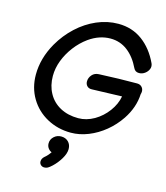

<svg xmlns="http://www.w3.org/2000/svg" viewBox="-136 -820 1011 1168"><g transform="rotate(15 369.0 -235.5)"><path d="M354 -1Q409 -1 464 -23Q519 -45 566.5 -84Q614 -123 649 -175Q701 -253 705 -338L707 -345Q711 -366 699.5 -380.5Q688 -395 667 -395Q554 -395 428 -389Q401 -388 385 -369.5Q369 -351 369 -328Q369 -311 380 -299.5Q391 -288 411 -289Q511 -293 599 -295Q590 -245 556.5 -199.5Q523 -154 475 -126Q426 -98 375 -98Q310 -98 261 -124.5Q212 -151 186 -199Q160 -246 160 -307Q160 -356 178.5 -404.5Q197 -453 230 -496.5Q263 -540 306 -571Q371 -617 441 -617Q502 -617 549 -581Q596 -545 627 -480Q637 -459 661 -459Q681 -459 697.5 -471Q714 -483 721 -500.5Q728 -518 720 -536Q681 -620 616 -668Q551 -716 464 -716Q395 -716 329 -687.5Q263 -659 208 -608Q153 -557 115 -491Q58 -391 58 -288Q58 -206 97 -140.5Q136 -75 204 -38Q272 -1 354 -1ZM253 245Q265 245 275 239.5Q285 234 300 220Q327 195 347.5 161Q368 127 368 99Q368 71 350.5 53.5Q333 36 305 36Q279 36 260 53.5Q241 71 241 96Q241 114 251 127Q261 140 273 144Q256 169 238 183Q222 197 222 215Q222 228 231 236.5Q240 245 253 245Z"/></g></svg>

Font: Balsamiq Sans
Style: Italic
Weight: 400
Italic angle: -12°
Designer: Michael Angeles
Foundry: Balsamiq SRL
Version: Version 1.020; ttfautohint (v1.8.4.7-5d5b);gftools[0.9.26]